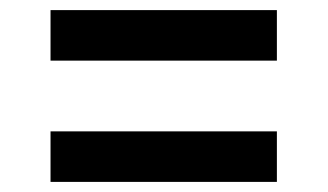

<svg xmlns="http://www.w3.org/2000/svg" viewBox="-20 -546 649 380"><path d="M80 -186V-286H528V-186ZM80 -426V-526H528V-426Z"/></svg>

Font: Exo Thin SemiBold
Style: Regular
Weight: 600
Version: Version 2.000